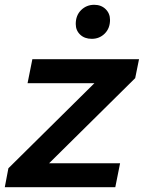

<svg xmlns="http://www.w3.org/2000/svg" viewBox="-36 -781 600 801"><path d="M-16 0 -1 -79 358 -434H79L99 -534H544L528 -455L169 -100H465L445 0ZM347 -619Q317 -619 298.5 -636.5Q280 -654 280 -681Q280 -717 302.5 -739Q325 -761 357 -761Q386 -761 404.5 -743Q423 -725 423 -698Q423 -663 401 -641Q379 -619 347 -619Z"/></svg>

Font: Montserrat Thin SemiBold
Style: Italic
Weight: 600
Italic angle: -11.3°
Version: Version 9.000